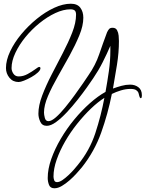

<svg xmlns="http://www.w3.org/2000/svg" viewBox="-20 -775 781 1030"><path d="M272 235Q250 235 243 217Q236 199 236 180Q236 132 255 78Q274 24 306 -30.5Q338 -85 378.5 -134Q419 -183 462.5 -221.5Q506 -260 546 -282Q556 -337 564 -393Q572 -449 572 -504V-529Q553 -485 530.5 -440.5Q508 -396 480 -355Q468 -337 446 -306Q424 -275 396 -239.5Q368 -204 338.5 -172.5Q309 -141 281 -120.5Q253 -100 231 -100Q206 -100 196 -122Q186 -144 186 -165Q186 -209 206.5 -263Q227 -317 257 -375Q287 -433 317 -490.5Q347 -548 367.5 -600.5Q388 -653 388 -696Q388 -713 380.5 -719Q373 -725 358 -725Q320 -725 277 -705Q234 -685 192 -651Q150 -617 116.5 -576Q83 -535 62.5 -491.5Q42 -448 42 -410Q42 -394 52 -379.5Q62 -365 80 -365Q105 -365 128.5 -378Q152 -391 169 -403.5Q186 -416 189 -416Q197 -416 197 -409Q197 -399 183 -386Q169 -373 148.5 -361.5Q128 -350 109 -342.5Q90 -335 80 -335Q49 -335 30.5 -358Q12 -381 12 -410Q12 -452 34.5 -499.5Q57 -547 94.5 -592Q132 -637 177.5 -674Q223 -711 270.5 -733Q318 -755 360 -755Q395 -755 411 -733.5Q427 -712 427 -680Q427 -637 405.5 -585Q384 -533 353 -476.5Q322 -420 290.5 -365Q259 -310 237.5 -260Q216 -210 216 -171Q216 -160 220.5 -142.5Q225 -125 240 -125Q256 -125 279.5 -145.5Q303 -166 329.5 -198.5Q356 -231 381 -265.5Q406 -300 426 -329Q446 -358 455 -372Q492 -425 512 -483.5Q532 -542 554 -601Q559 -612 565 -619Q571 -626 584 -626Q601 -626 608 -613Q615 -600 616.5 -583.5Q618 -567 618 -555Q618 -493 607.5 -427.5Q597 -362 586 -300Q608 -308 631.5 -314.5Q655 -321 678 -321Q704 -321 722.5 -307Q741 -293 741 -265V-261Q741 -257 740 -253Q739 -249 735 -248Q729 -251 727.5 -259Q726 -267 723 -276Q720 -285 710.5 -291.5Q701 -298 680 -298Q655 -298 628.5 -290Q602 -282 580 -271Q559 -165 523 -64Q487 37 419 123Q408 136 391 155Q374 174 353.5 192Q333 210 312 222.5Q291 235 272 235ZM286 202Q299 202 315 191Q331 180 347.5 164.5Q364 149 377.5 133.5Q391 118 398 109Q461 32 491.5 -61Q522 -154 540 -250Q505 -228 467.5 -192Q430 -156 394 -111Q358 -66 329.5 -16.5Q301 33 284 81.5Q267 130 267 172Q267 181 270.5 191.5Q274 202 286 202Z"/></svg>

Font: Licorice
Style: Regular
Weight: 400
Designer: Robert E. Leuschke
Foundry: Robert E. Leuschke
Version: Version 1.010; ttfautohint (v1.8.3)